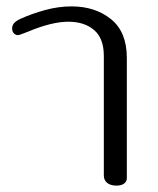

<svg xmlns="http://www.w3.org/2000/svg" viewBox="-20 -579 495 601"><path d="M305 -30V-404Q305 -459 274.5 -485Q244 -511 194 -511Q142 -511 68 -480Q41 -469 36 -469Q29 -469 23.5 -474.5Q18 -480 18 -490Q18 -500 24.5 -507Q31 -514 44 -520Q79 -536 121 -547.5Q163 -559 204 -559Q278 -559 327.5 -519Q377 -479 377 -398V-21Q377 -11 368.5 -4.5Q360 2 345 2Q326 2 315.5 -6.5Q305 -15 305 -30Z"/></svg>

Font: Maitree
Style: Regular
Weight: 400
Designer: CadsonDemak Team
Foundry: CadsonDemak
Version: Version 1.001